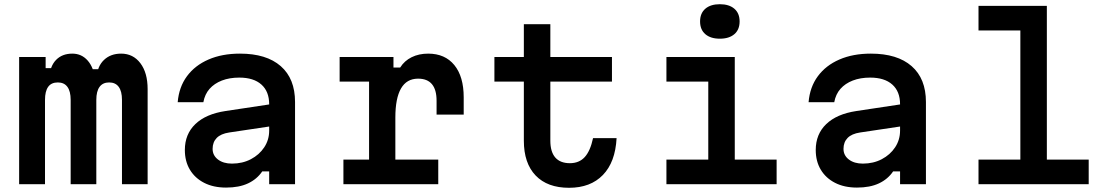

<svg xmlns="http://www.w3.org/2000/svg" viewBox="-20 -876 5290 913"><path d="M71 -605H197V-552H281L215 -509Q218 -562 247 -591.5Q276 -621 324 -621Q368 -621 397 -588Q426 -555 432 -498L370 -547H503L440 -509Q443 -561 474.5 -591Q506 -621 556 -621Q613 -621 647.5 -575.5Q682 -530 682 -452V0H560V-401Q560 -442 544.5 -463Q529 -484 499 -484Q469 -484 453.5 -463Q438 -442 438 -401V0H316V-401Q316 -442 300.5 -463Q285 -484 255 -484Q224 -484 209 -463Q194 -442 194 -401V0H71Z M1271 -381V-276L1070 -246Q1030 -240 1010.5 -220Q991 -200 991 -168Q991 -137 1016.5 -117.5Q1042 -98 1083 -98Q1133 -98 1173 -119Q1213 -140 1236.5 -175.5Q1260 -211 1260 -255V-380Q1260 -441 1223 -474Q1186 -507 1118 -507Q1071 -507 1035 -493Q999 -479 976.5 -453.5Q954 -428 947 -390H825Q831 -462 869 -513.5Q907 -565 971.5 -593Q1036 -621 1121 -621Q1247 -621 1315 -561.5Q1383 -502 1383 -391V0H1260V-61H1227Q1202 -24 1159.5 -4Q1117 16 1055 16Q995 16 951 -6.5Q907 -29 883 -69Q859 -109 859 -163Q859 -238 909 -286Q959 -334 1052 -348Z M1595 -605H1851V-555H1883Q1903 -587 1937.5 -604Q1972 -621 2016 -621Q2096 -621 2140.5 -566.5Q2185 -512 2185 -413V-331H2056V-397Q2056 -502 1968 -502Q1914 -502 1887 -455.5Q1860 -409 1860 -317V-117H2064V0H1613V-117H1735V-488H1595Z M2597 -761V-605H2890V-488H2597V-207Q2597 -154 2620.5 -127Q2644 -100 2690 -100Q2734 -100 2760.5 -129Q2787 -158 2800 -219H2912Q2906 -105 2847 -44Q2788 17 2686 17Q2583 17 2527 -41.5Q2471 -100 2471 -207V-488H2331V-605H2471V-761Z M3149 -605H3474V-117H3673V0H3149V-117H3348V-488H3149ZM3403 -692Q3359 -692 3334 -713.5Q3309 -735 3309 -774Q3309 -813 3334 -834.5Q3359 -856 3403 -856Q3447 -856 3472 -834.5Q3497 -813 3497 -774Q3497 -735 3472 -713.5Q3447 -692 3403 -692Z M4271 -381V-276L4070 -246Q4030 -240 4010.5 -220Q3991 -200 3991 -168Q3991 -137 4016.5 -117.5Q4042 -98 4083 -98Q4133 -98 4173 -119Q4213 -140 4236.5 -175.5Q4260 -211 4260 -255V-380Q4260 -441 4223 -474Q4186 -507 4118 -507Q4071 -507 4035 -493Q3999 -479 3976.5 -453.5Q3954 -428 3947 -390H3825Q3831 -462 3869 -513.5Q3907 -565 3971.5 -593Q4036 -621 4121 -621Q4247 -621 4315 -561.5Q4383 -502 4383 -391V0H4260V-61H4227Q4202 -24 4159.5 -4Q4117 16 4055 16Q3995 16 3951 -6.5Q3907 -29 3883 -69Q3859 -109 3859 -163Q3859 -238 3909 -286Q3959 -334 4052 -348Z M4633 -848H4958V-117H5157V0H4633V-117H4832V-731H4633Z"/></svg>

Font: Martian Mono SemiExpanded Medium
Style: Regular
Weight: 500
Width: 6
Designer: Roman Shamin
Foundry: Evil Martians
Version: Version 1.000